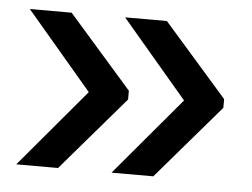

<svg xmlns="http://www.w3.org/2000/svg" viewBox="-38 -486 647 492"><g transform="rotate(5 285.5 -240.0)"><path d="M189 -241.5 20 -440.5H127.5L291 -254V-231.5L127.5 -41H20ZM434 -241.5 265 -440.5H372.5L536 -254V-231.5L372.5 -41H265Z"/></g></svg>

Font: Anek Gujarati SemiExpanded Medium
Style: Regular
Weight: 500
Width: 6
Designer: Mrunmayee Ghaisas (Gujarati), Yesha Goshar (Latin)
Foundry: Ek Type
Version: Version 1.003